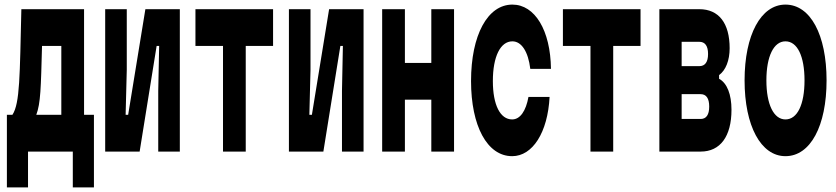

<svg xmlns="http://www.w3.org/2000/svg" viewBox="-20 -660 3640 836"><path d="M102 156V0H297V156H389V-160H346V-620H73C66 -330 67 -210 34 -160H10V156ZM138 -160C157 -211 158 -276 163 -460H247V-160Z M588 0 662 -460H673L669 -264V0H763V-620H613L538 -160H527L532 -356V-620H438V0Z M1050 0V-460H1169V-620H831V-460H951V0Z M1388 0 1462 -460H1473L1469 -264V0H1563V-620H1413L1338 -160H1327L1332 -356V-620H1238V0Z M1743 0V-226H1858V0H1957V-620H1858V-386H1743V-620H1644V0Z M2210 20C2299 20 2365 -83 2373 -238H2281C2270 -177 2245 -140 2210 -140C2158 -140 2126 -203 2126 -307C2126 -414 2159 -480 2211 -480C2251 -480 2280 -435 2289 -360H2379C2377 -528 2309 -640 2211 -640C2103 -640 2031 -507 2031 -307C2031 -112 2101 20 2210 20Z M2650 0V-460H2769V-620H2431V-460H2551V0Z M3031 0C3116 0 3165 -66 3165 -182C3165 -249 3146 -298 3111 -317V-333C3140 -354 3157 -397 3157 -450C3157 -559 3110 -620 3025 -620H2851V0ZM2948 -478H3025C3050 -478 3063 -460 3063 -425C3063 -390 3050 -372 3025 -372H2948ZM2948 -250H3031C3055 -250 3068 -232 3068 -196C3068 -160 3055 -142 3031 -142H2948Z M3400 20C3509 20 3579 -112 3579 -310C3579 -508 3509 -640 3400 -640C3293 -640 3222 -508 3222 -310C3222 -112 3293 20 3400 20ZM3400 -140C3349 -140 3317 -205 3317 -310C3317 -415 3349 -480 3400 -480C3452 -480 3483 -415 3483 -310C3483 -205 3452 -140 3400 -140Z"/></svg>

Font: Yard Headline
Style: Regular
Weight: 400
Monospace: yes
Designer: Roman Shamin
Foundry: Evil Martians
Version: Version 1.000